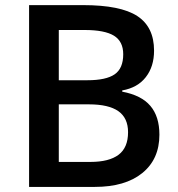

<svg xmlns="http://www.w3.org/2000/svg" viewBox="-20 -734 700 754"><path d="M94.2 -713.9H306.2Q453.6 -713.9 519.3 -670.9Q585 -627.9 585 -535.2Q585 -472.7 552.7 -431.2Q520.5 -389.6 460 -378.9V-374Q535.2 -359.9 570.6 -318.1Q606 -276.4 606 -205.1Q606 -108.9 538.8 -54.4Q471.7 0 352.1 0H94.2ZM210.9 -418.9H323.2Q396.5 -418.9 430.2 -442.1Q463.9 -465.3 463.9 -521Q463.9 -571.3 427.5 -593.8Q391.1 -616.2 312 -616.2H210.9ZM210.9 -324.2V-98.1H335Q408.2 -98.1 445.6 -126.2Q482.9 -154.3 482.9 -214.8Q482.9 -270.5 444.8 -297.4Q406.7 -324.2 329.1 -324.2Z"/></svg>

Font: f1_25643          
Style: Regular
Weight: 600
Foundry: Ascender Corporation
Version: Version 1.10